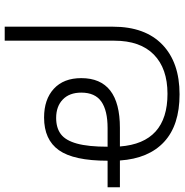

<svg xmlns="http://www.w3.org/2000/svg" viewBox="-4 -760 764 795"><g transform="rotate(90 377.5 -362.0)"><path d="M755 -477V-426H645Q645 -286 601.5 -224.5Q558 -163 466 -163Q391 -163 347 -203.5Q303 -244 303 -317Q303 -477 509 -477H586Q571 -674 368 -674Q263 -674 205.5 -617.5Q148 -561 148 -454V0H90V-448Q90 -581 164 -652.5Q238 -724 370 -724Q498 -724 567 -660Q636 -596 644 -477ZM587 -426H510Q437 -426 400 -400Q363 -374 363 -317Q363 -268 391.5 -240.5Q420 -213 468 -213Q509 -213 535 -232.5Q561 -252 574 -299Q587 -346 587 -426Z"/></g></svg>

Font: Noto Sans Armenian Light
Style: Regular
Weight: 300
Designer: Monotype Design team
Foundry: Monotype Imaging Inc.
Version: Version 1.000